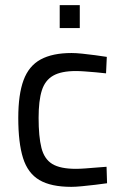

<svg xmlns="http://www.w3.org/2000/svg" viewBox="-20 -716 476 746"><path d="M257 10Q178 10 133 -16.5Q88 -43 69.5 -102Q51 -161 51 -258Q51 -349 71.5 -404.5Q92 -460 138 -485Q184 -510 258 -510Q275 -510 299.5 -507.5Q324 -505 350 -501.5Q376 -498 395 -495L392 -431Q375 -433 353 -435Q331 -437 310 -438.5Q289 -440 275 -440Q218 -440 186.5 -422Q155 -404 142.5 -364.5Q130 -325 130 -258Q130 -185 141 -141.5Q152 -98 183 -79Q214 -60 275 -60Q289 -60 310.5 -61.5Q332 -63 354.5 -65Q377 -67 394 -68L396 -4Q376 -1 350 2Q324 5 299 7.5Q274 10 257 10ZM212 -607V-696H290V-607Z"/></svg>

Font: Cairo Play
Style: Regular
Weight: 400
Designer: Mohamed Gaber, Accademia di Belle Arti di Urbino
Foundry: Kief Type Foundry, Accademia di Belle Arti di Urbino
Version: Version 3.119